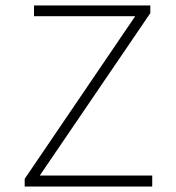

<svg xmlns="http://www.w3.org/2000/svg" viewBox="-20 -680 640 700"><path d="M70 0V-28L473 -621H104V-660H528V-632L125 -40H535V0Z"/></svg>

Font: Source Code Pro Light
Style: Regular
Weight: 300
Monospace: yes
Designer: Paul D. Hunt, Teo Tuominen
Foundry: Adobe Systems Incorporated
Version: Version 2.030;PS 1.000;hotconv 16.6.51;makeotf.lib2.5.65220